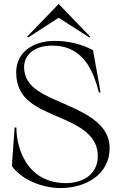

<svg xmlns="http://www.w3.org/2000/svg" viewBox="-20 -936 615 972"><path d="M40 -96C85 -30 189 16 287 16C413 16 537 -52 535 -190C533 -301 428 -356 322 -403C210 -453 102 -488 102 -597C102 -658 153 -704 240 -705C320 -706 379 -676 423 -611C447 -574 466 -527 481 -467L489 -469L451 -682C393 -713 327 -729 256 -729C155 -729 62 -677 62 -570C62 -429 170 -390 278 -343C380 -299 479 -252 475 -140C472 -52 399 -9 313 -9C217 -9 148 -53 108 -121C80 -168 63 -227 63 -290L54 -291ZM122 -746 277 -846 433 -746 436 -751 277 -916 118 -751Z"/></svg>

Font: Sinistre
Style: Regular
Weight: 400
Designer: Jules Durand
Foundry: Collletttivo
Version: Version 69.420;Glyphs 3.2 (3217)